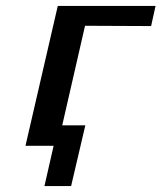

<svg xmlns="http://www.w3.org/2000/svg" viewBox="-20 -492 545 648"><path d="M66 0 175 -472H505L490 -404Q452 -404 378 -404.5Q304 -405 267 -405L190 -69H268L220 136H130L161 0Z"/></svg>

Font: Coval
Style: Medium Italic
Weight: 500
Foundry: Context Ltd
Version: Version 001.000